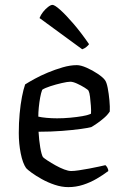

<svg xmlns="http://www.w3.org/2000/svg" viewBox="-20 -767 507 787"><path d="M260 0Q233 0 204.5 -9.5Q176 -19 151 -33Q126 -47 109 -59.5Q92 -72 87 -78Q73 -98 65 -138Q57 -178 57 -222Q57 -263 60.5 -301Q64 -339 70 -370Q76 -401 83 -421Q97 -430 121.5 -443.5Q146 -457 176 -469.5Q206 -482 237 -491Q268 -500 295 -500Q311 -500 335 -489.5Q359 -479 380.5 -464.5Q402 -450 410 -439Q417 -430 421.5 -406.5Q426 -383 428.5 -356Q431 -329 430 -310Q421 -296 406.5 -283.5Q392 -271 377.5 -261Q363 -251 354 -246Q344 -243 312 -238.5Q280 -234 234.5 -230.5Q189 -227 138 -227Q140 -192 145 -162.5Q150 -133 156 -123Q161 -118 175.5 -108.5Q190 -99 208 -89Q226 -79 243 -72.5Q260 -66 272 -66Q284 -66 304 -69Q324 -72 345.5 -76Q367 -80 385 -84Q403 -88 412 -90Q416 -87 420 -80Q424 -73 424 -66Q403 -50 376.5 -34.5Q350 -19 320.5 -9.5Q291 0 260 0ZM214 -282Q240 -282 267.5 -284.5Q295 -287 318 -291Q341 -295 353 -301Q354 -314 352.5 -333.5Q351 -353 349 -370Q347 -387 343 -395Q341 -399 326.5 -408Q312 -417 295.5 -424.5Q279 -432 268 -432Q257 -432 233 -426.5Q209 -421 186 -413.5Q163 -406 153 -399Q148 -386 144.5 -366.5Q141 -347 139 -326.5Q137 -306 137 -289Q149 -286 170.5 -284Q192 -282 214 -282ZM317 -565 142 -693Q147 -706 156.5 -718Q166 -730 177 -738.5Q188 -747 195 -747Q204 -747 226.5 -727Q249 -707 280.5 -670.5Q312 -634 345 -586Q342 -581 334 -574.5Q326 -568 317 -565Z"/></svg>

Font: Texturina Medium 12pt Light
Style: Regular
Weight: 300
Version: Version 1.002